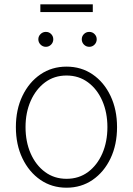

<svg xmlns="http://www.w3.org/2000/svg" viewBox="-20 -854 613 885"><path d="M286.6 11.2Q218.8 11.2 166.3 -24.9Q113.8 -61 83.5 -124Q53.2 -187 53.2 -268.1Q53.2 -349.1 83.5 -412.1Q113.8 -475.1 166.3 -511Q218.8 -546.9 286.6 -546.9Q354.5 -546.9 407 -511Q459.5 -475.1 489.5 -411.9Q519.5 -348.6 519.5 -268.1Q519.5 -187 489.5 -124Q459.5 -61 407 -24.9Q354.5 11.2 286.6 11.2ZM286.6 -29.8Q343.8 -29.8 386 -61.3Q428.2 -92.8 451.7 -146.7Q475.1 -200.7 475.1 -268.1Q475.1 -335 451.7 -388.9Q428.2 -442.9 385.7 -474.4Q343.3 -505.9 286.6 -505.9Q230 -505.9 187.7 -474.4Q145.5 -442.9 121.6 -389.2Q97.7 -335.4 97.7 -268.1Q97.7 -200.7 121.3 -146.7Q145 -92.8 187.5 -61.3Q230 -29.8 286.6 -29.8ZM391.6 -638.2Q377 -638.2 366.9 -648.4Q356.9 -658.7 356.9 -672.9Q356.9 -687 366.9 -697Q377 -707 391.6 -707Q405.8 -707 415.8 -697Q425.8 -687 425.8 -672.9Q425.8 -658.7 415.8 -648.4Q405.8 -638.2 391.6 -638.2ZM191.4 -638.2Q177.2 -638.2 167 -648.4Q156.7 -658.7 156.7 -672.9Q156.7 -687 167 -697Q177.2 -707 191.4 -707Q206.1 -707 215.8 -697Q225.6 -687 225.6 -672.9Q225.6 -658.7 215.6 -648.4Q205.6 -638.2 191.4 -638.2ZM407.7 -834V-798.3H166V-834Z"/></svg>

Font: Inter 18pt ExtraLight
Style: Regular
Weight: 250
Designer: Rasmus Andersson
Foundry: rsms
Version: Version 4.001;git-66647c0bb